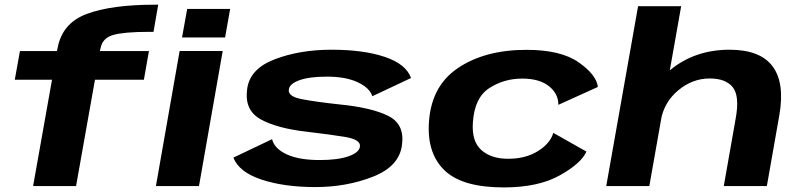

<svg xmlns="http://www.w3.org/2000/svg" viewBox="-20 -812 3502 838"><path d="M124.5 0H312L394.5 -464H608L630 -589H415.5L418.5 -600Q426.5 -646 474.2 -659.5Q522 -673 629.5 -673H650L670.5 -791.5H654.5Q467 -791.5 358.8 -751.2Q250.5 -711 231 -600L228 -589H67L44.5 -464H207ZM660.5 0H848.5L952 -589.5H764ZM797 -773 774.5 -648.5H962.5L984.5 -773Z M1356 4.5Q1492.5 4.5 1607.8 -40.8Q1723 -86 1734.5 -179.5Q1747 -270 1674.5 -306.2Q1602 -342.5 1459.5 -356.5Q1362 -367 1299.2 -378.8Q1236.5 -390.5 1240.5 -420.5Q1243 -446 1286.5 -461.8Q1330 -477.5 1407 -477.5Q1489.5 -477.5 1541.8 -452.8Q1594 -428 1605 -392L1774 -471.5Q1752.5 -532.5 1659.2 -563.8Q1566 -595 1427 -595Q1288 -595 1178.5 -553Q1069 -511 1058.5 -421.5Q1046.5 -330.5 1118.2 -291Q1190 -251.5 1319.5 -237Q1423 -225 1489 -213.8Q1555 -202.5 1551 -172Q1547.5 -146 1501 -129.8Q1454.5 -113.5 1375 -113.5Q1284.5 -113.5 1231 -138.5Q1177.5 -163.5 1167.5 -204.5L998.5 -124Q1023.5 -60.5 1122 -28Q1220.5 4.5 1356 4.5Z M2179 6Q2329 6 2423 -46.5Q2517 -99 2539.5 -150.5L2395 -232Q2381.5 -186 2327.8 -152.5Q2274 -119 2198 -119Q2123.5 -119 2080.8 -157.2Q2038 -195.5 2044 -278Q2051 -385.5 2115.2 -427.2Q2179.5 -469 2259 -469Q2334.5 -469 2376 -435.8Q2417.5 -402.5 2417 -354.5L2589.5 -432.5Q2583 -486 2505.2 -540.2Q2427.5 -594.5 2277.5 -594.5Q2095 -594.5 1976.5 -513.5Q1858 -432.5 1851.5 -266.5Q1846.5 -136 1924 -65Q2001.5 6 2179 6Z M2626 0H2814L2953 -785H2765ZM3139 0H3327L3381.5 -309.5Q3406 -450.5 3351.8 -522.8Q3297.5 -595 3164 -595Q3012.5 -595 2904.5 -505.8Q2796.5 -416.5 2782.5 -340.5L2864.5 -287.5Q2878.5 -366.5 2940.5 -418Q3002.5 -469.5 3077.5 -469.5Q3147.5 -469.5 3178 -431.5Q3208.5 -393.5 3191.5 -298Z"/></svg>

Font: Anybody Expanded
Style: Bold Italic
Weight: 700
Width: 7
Italic angle: -10°
Version: Version 1.113;gftools[0.9.25]